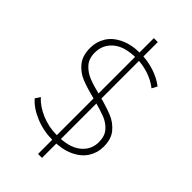

<svg xmlns="http://www.w3.org/2000/svg" viewBox="-308 -1001 1223 1223"><g transform="rotate(45 303.0 -389.5)"><path d="M37.8 -103.3 60 -136.7Q97.8 -93.3 163.9 -65Q230 -36.7 304.4 -36.7Q413.3 -36.7 468.9 -81.1Q524.4 -125.6 524.4 -195.6Q524.4 -250 495.6 -282.2Q466.7 -314.4 424.4 -330.6Q382.2 -346.7 307.8 -366.7Q226.7 -386.7 177.2 -406.7Q127.8 -426.7 93.9 -468.3Q60 -510 60 -580Q60 -635.6 87.8 -681.1Q115.6 -726.7 173.3 -754.4Q231.1 -782.2 315.6 -782.2Q376.7 -782.2 436.1 -762.8Q495.6 -743.3 537.8 -710L518.9 -674.4Q476.7 -707.8 422.8 -725Q368.9 -742.2 316.7 -742.2Q210 -742.2 156.1 -696.7Q102.2 -651.1 102.2 -580Q102.2 -525.6 131.7 -492.8Q161.1 -460 204.4 -442.8Q247.8 -425.6 321.1 -407.8Q401.1 -386.7 450 -366.7Q498.9 -346.7 532.8 -306.1Q566.7 -265.6 566.7 -196.7Q566.7 -141.1 537.8 -95.6Q508.9 -50 450 -22.8Q391.1 4.4 305.6 4.4Q224.4 4.4 151.7 -25.6Q78.9 -55.6 37.8 -103.3ZM303.3 132.2V-911.1H338.9V132.2Z"/></g></svg>

Font: Paperlogy 2 ExtraLight
Style: Regular
Weight: 250
Designer: redesigned by Lee Juim, glyphs from Gmarket Sans & Montserrat
Foundry: PT&
Version: Version 1.001